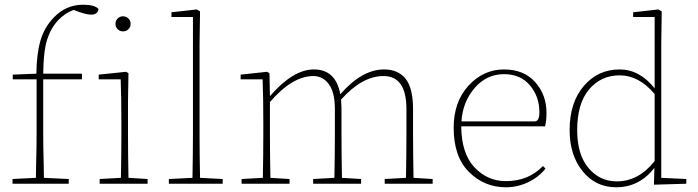

<svg xmlns="http://www.w3.org/2000/svg" viewBox="-20 -778 2955 813"><path d="M34 -462 134 -466Q135 -549 151 -605Q167 -661 206 -702Q258 -758 332 -758Q381 -758 397 -740Q394 -716 366 -716Q349 -716 316 -727L292 -736Q255 -723 225 -691Q194 -657 179 -608.5Q164 -560 163 -466H327V-442H163V-210Q163 -182 163.5 -151.5Q164 -121 165 -83.5Q166 -46 166 -25L271 -20V0H33V-20L132 -25Q132 -46 133 -83.5Q134 -121 134.5 -151.5Q135 -182 135 -210V-442H34Z M523.5 -654Q514 -645 501 -645Q488 -645 478.5 -654Q469 -663 469 -677Q469 -691 478.5 -700Q488 -709 501 -709Q514 -709 523.5 -700Q533 -691 533 -677Q533 -663 523.5 -654ZM524 -25 605 -20V0H402V-20L492 -25Q494 -129 494 -210V-255Q494 -366 491 -442H398V-462L514 -474L524 -468L522 -352V-210Q522 -127 524 -25Z M827 -25 923 -20V0H695V-20L795 -25Q797 -129 797 -210V-706H706V-726L813 -738L827 -730L825 -588V-210Q825 -129 827 -25Z M1731 -25 1812 -20V0H1609V-20L1699 -25Q1701 -127 1701 -210V-316Q1701 -456 1604 -456Q1513 -456 1424 -356Q1426 -330 1426 -315V-210Q1426 -127 1428 -25L1509 -20V0H1306V-20L1396 -25Q1398 -127 1398 -210V-316Q1398 -387 1372.5 -421.5Q1347 -456 1307 -456Q1218 -456 1123 -346V-210Q1123 -127 1125 -25L1206 -20V0H1003V-20L1093 -25Q1095 -129 1095 -210V-255Q1095 -366 1092 -442H999V-462L1111 -474L1121 -468L1123 -371Q1221 -484 1309 -484Q1402 -484 1421 -379Q1513 -484 1606 -484Q1666 -484 1697.5 -444.5Q1729 -405 1729 -315V-210Q1729 -127 1731 -25Z M1934 -264H2244Q2264 -264 2264 -303Q2264 -369 2224 -416.5Q2184 -464 2114 -464Q2040 -464 1989.5 -405Q1939 -346 1934 -264ZM2288 -243H1933Q1934 -128 1989 -69.5Q2044 -11 2122 -11Q2218 -11 2279 -75L2290 -64Q2260 -27 2215.5 -6Q2171 15 2122 15Q2031 15 1966 -49.5Q1901 -114 1901 -237Q1901 -347 1964 -415.5Q2027 -484 2114 -484Q2198 -484 2246 -430.5Q2294 -377 2294 -300Q2294 -266 2288 -243Z M2752 -96V-380Q2685 -459 2604 -459Q2525 -459 2474.5 -399.5Q2424 -340 2424 -227Q2424 -124 2471.5 -67Q2519 -10 2592 -10Q2684 -10 2752 -96ZM2780 -25 2886 -20V0L2749 4L2751 -67Q2687 15 2589 15Q2502 15 2447 -53Q2392 -121 2392 -227Q2392 -344 2452 -414Q2512 -484 2604 -484Q2688 -484 2752 -404V-706H2661V-726L2768 -738L2782 -730L2780 -592Z"/></svg>

Font: TypoPRO Source Serif Pro
Style: Regular
Weight: 200
Designer: Frank Grießhammer
Foundry: Adobe Systems Incorporated
Version: Version 1.017;PS (version unavailable);hotconv 1.0.79;makeot